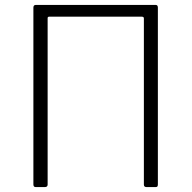

<svg xmlns="http://www.w3.org/2000/svg" viewBox="-20 -762 780 782"><path d="M558 -694H180Q174 -694 174 -688V-10Q174 0 162 0H126Q121 0 118.5 -2.5Q116 -5 116 -11V-731Q116 -742 126 -742H614Q623 -742 623 -731V-11Q623 -5 621 -2.5Q619 0 613 0H577Q566 0 566 -10V-687Q566 -694 558 -694Z"/></svg>

Font: Libre Franklin ExtraLight
Style: Regular
Weight: 250
Designer: Pablo Impallari, Rodrigo Fuenzalida, Nhung Nguyen
Foundry: Impallari Type
Version: Version 3.000